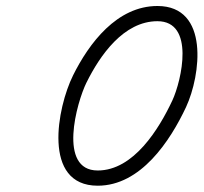

<svg xmlns="http://www.w3.org/2000/svg" viewBox="-20 -580 669 631"><path d="M591.6 -228.5C639.7 -331.8 669.5 -560.3 497.4 -560.3C364.7 -560.3 272.7 -438.6 219.5 -331.1C219.5 -331.1 219.5 -331.1 219.6 -331.1C219.6 -331.1 219.6 -331.1 219.6 -331.1C168.7 -228.7 117.2 30.3 301.2 30.3C442.2 30.3 538.8 -115.8 591.6 -228.4C591.6 -228.4 591.6 -228.4 591.6 -228.4C591.6 -228.4 591.6 -228.5 591.6 -228.5ZM264.4 -308.9C308.1 -397.4 386.1 -510.3 497.4 -510.3C621.2 -510.3 577.2 -316.1 546.3 -249.5C546.3 -249.5 546.3 -249.6 546.3 -249.6C546.3 -249.6 546.3 -249.6 546.3 -249.6C503.1 -157.4 419.5 -19.7 301.2 -19.7C169.3 -19.7 232.1 -243.8 264.3 -308.9C264.3 -308.9 264.4 -308.9 264.4 -308.9C264.4 -308.9 264.4 -308.9 264.4 -308.9Z"/></svg>

Font: FRB American Cursive Guidelines Semibold
Style: Italic
Weight: 600
Italic angle: -25°
Version: Version 2.0;Modular Font Editor K font №1